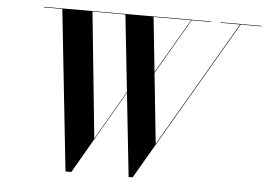

<svg xmlns="http://www.w3.org/2000/svg" viewBox="-53 -820 1248 900"><g transform="rotate(5 571.5 -370.0)"><path d="M583 10 501.5 -750H634L696 -156L1042.5 -750H1045.5L602 10ZM286 10 204.5 -750H346.5L407 -155.5L569 -435H571.5L313.5 10ZM118.5 -747.5V-750H905V-747.5ZM618 -417 812.5 -750H815L621 -417ZM950 -747.5V-750H1143V-747.5Z"/></g></svg>

Font: Bodoni Moda 72pt SemiBold
Style: Italic
Weight: 600
Italic angle: -13°
Designer: Owen Earl
Foundry: indestructible type
Version: Version 2.004